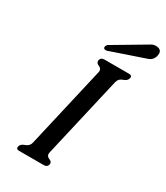

<svg xmlns="http://www.w3.org/2000/svg" viewBox="-224 -1007 963 1112"><g transform="rotate(30 258.0 -451.5)"><path d="M256.8 -750.5Q246.1 -745.6 240.7 -745.6Q219.7 -745.6 223.6 -763.7Q225.1 -770.5 232.9 -777.3L447.3 -904.3Q461.4 -913.1 476.6 -913.1Q516.1 -913.1 516.1 -882.3Q516.1 -875.5 514.2 -867.2Q506.8 -835.4 474.6 -824.7Q259.3 -750.5 256.8 -750.5ZM378.4 -613.8 253.4 -71.8Q252 -66.4 252 -61.5Q252 -43.9 270 -37.1Q289.1 -29.8 288.6 -15.6Q288.6 -13.2 288.1 -10.3Q283.7 9.8 260.7 9.8H95.2Q77.1 9.8 77.1 -3.9Q77.1 -6.8 78.1 -10.3Q82.5 -28.3 108.9 -37.1Q135.3 -45.9 141.1 -71.3L266.1 -613.8Q267.1 -618.7 267.6 -623Q267.6 -640.1 249.5 -647.5Q231 -654.8 231 -669.4Q231 -672.4 231.4 -675.3Q235.8 -695.3 258.8 -695.3H423.8Q442.4 -695.3 442.4 -681.6Q442.4 -678.7 441.4 -675.3Q437 -656.2 410.6 -647.5Q384.3 -638.7 378.4 -613.8Z"/></g></svg>

Font: Caudex
Style: Bold
Weight: 700
Italic angle: -13°
Version: Version 1.04